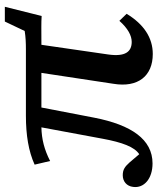

<svg xmlns="http://www.w3.org/2000/svg" viewBox="51 -689 651 793"><g transform="rotate(-90 376.5 -292.5)"><path d="M550 13C617 13 673 -24 716 -95L687 -125C656 -90 626 -74 600 -74C559 -74 538 -101 548 -171L588 -447H595C652 -447 677 -448 707 -446L745 -598H684L645 -516C620 -512 596 -511 569 -511H295C215 -511 148 -500 93 -475L108 -411C155 -435 198 -446 247 -447L200 -194C185 -113 166 -62 136 -43L102 -83C84 -103 72 -111 49 -111C24 -111 4 -95 1 -68C-5 -23 35 12 98 12C197 12 257 -75 287 -229L329 -447H472L427 -150C410 -48 459 13 550 13Z"/></g></svg>

Font: TPK Tissa Web SemiBold
Style: Italic
Weight: 600
Italic angle: -7°
Designer: Jacques Le Bailly, Suppakit Chalermlarp | Katatrad Co.,Ltd.
Foundry: Jacques Le Bailly, Cadson Demak Co.,Ltd.
Version: Version 5.000;Glyphs 3.1.2 (3151)